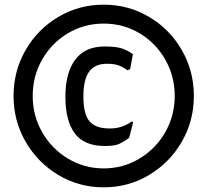

<svg xmlns="http://www.w3.org/2000/svg" viewBox="-20 -786 888 822"><path d="M38 -375Q38 -482 89.5 -571.5Q141 -661 229.5 -713.5Q318 -766 424 -766Q530 -766 618.5 -713.5Q707 -661 758.5 -571.5Q810 -482 810 -375Q810 -269 758.5 -179.5Q707 -90 618.5 -37Q530 16 424 16Q318 16 229.5 -37Q141 -90 89.5 -179.5Q38 -269 38 -375ZM728 -375Q728 -460 687.5 -531Q647 -602 577.5 -643.5Q508 -685 424 -685Q340 -685 270.5 -643.5Q201 -602 160.5 -531Q120 -460 120 -375Q120 -291 160.5 -220Q201 -149 271 -107Q341 -65 424 -65Q507 -65 577 -107Q647 -149 687.5 -220Q728 -291 728 -375ZM260 -372Q260 -474 302 -530.5Q344 -587 428 -587Q474 -587 499 -579.5Q524 -572 549 -554L537 -490L526 -485Q507 -499 488 -506Q469 -513 438 -513Q386 -513 361.5 -479Q337 -445 337 -372Q337 -298 363 -267Q389 -236 449 -236Q477 -236 499 -243Q521 -250 544 -266L550 -262L533 -196Q501 -173 482.5 -167Q464 -161 428 -161Q341 -161 300.5 -214.5Q260 -268 260 -372Z"/></svg>

Font: Farro Light
Style: Regular
Weight: 300
Designer: Aceler Chua
Foundry: Grayscale Limited
Version: Version 1.101